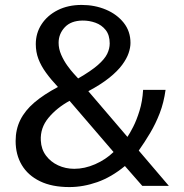

<svg xmlns="http://www.w3.org/2000/svg" viewBox="-20 -754 748 779"><path d="M311.3 -734Q364.6 -734 409.7 -715Q454.7 -696 482.1 -661.4Q509.4 -626.9 509.4 -579.9Q509.4 -560.9 501.8 -538.5Q494.2 -516 475.6 -490.8Q457 -465.5 423.6 -438.6Q390.2 -411.7 338.4 -384L497 -198.6Q506.4 -212.1 520.3 -239.2Q534.2 -266.3 546 -304.4Q557.9 -342.5 560.6 -389.3H651.7Q644.7 -337.9 628.1 -294.8Q611.5 -251.8 589.2 -214.4Q567 -177.1 543 -143.1L665 0H557.2L486.8 -80.4Q432.2 -35.3 374.8 -15.1Q317.5 5 261.6 5Q190.8 5 142.2 -18.7Q93.6 -42.3 68.5 -84.3Q43.4 -126.3 43.4 -181.7Q43.4 -228.9 62.3 -267.1Q81.2 -305.4 119.3 -338Q157.5 -370.5 215.1 -401.1Q187 -431 166.9 -458.7Q146.7 -486.4 135.9 -514.7Q125.2 -543 125.2 -575Q125.2 -619.8 148.8 -655.8Q172.4 -691.8 214.3 -712.9Q256.3 -734 311.3 -734ZM314.8 -670.6Q267.6 -670 242.7 -643.2Q217.8 -616.3 217.8 -580.5Q217.8 -555.8 228.4 -531.6Q239 -507.4 253.5 -487.4Q268 -467.4 279.4 -455.1L297.1 -435.7Q349.3 -465.9 376.9 -490Q404.5 -514.1 414.8 -535.3Q425.1 -556.5 425.1 -577.8Q425.1 -611.7 408.8 -632.2Q392.5 -652.7 367.2 -661.8Q342 -670.9 314.8 -670.6ZM262.2 -344.9Q210 -316.3 176.5 -275.7Q142.9 -235.1 145.6 -183.8Q147.3 -148.6 166.4 -122.9Q185.5 -97.2 215.7 -83.2Q245.9 -69.1 281.4 -69.1Q323.5 -69.1 366 -87.7Q408.6 -106.3 440.7 -137.2Z"/></svg>

Font: Public Sans Thin
Style: Regular
Weight: 100
Designer: The Public Sans project authors (U.S. Web Design System). Libre Franklin designed by Pablo Impallari and Rodrigo Fuenzal
Version: Version 1.008